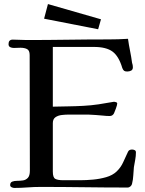

<svg xmlns="http://www.w3.org/2000/svg" viewBox="-20 -924 714 945"><path d="M649 -174Q649 -156 645.5 -137.5Q642 -119 639 -101Q637 -81 636 -60.5Q635 -40 630 -20Q629 -13 622.5 -7Q616 -1 608 -1Q501 -1 394 -2.5Q287 -4 180 -4Q147 -4 114.5 -1.5Q82 1 50 1Q44 1 37 -2.5Q30 -6 30 -13Q30 -26 40 -30Q50 -34 64.5 -34Q79 -34 93 -36Q107 -38 117 -48.5Q127 -59 127 -84L126 -653Q126 -676 113 -682.5Q100 -689 81 -689Q73 -689 64.5 -688.5Q56 -688 48 -688Q38 -688 30 -692Q22 -696 22 -707Q22 -729 43 -729Q60 -729 77 -728Q94 -727 111 -727Q212 -727 312.5 -728.5Q413 -730 514 -730Q562 -730 610 -733Q614 -704 620 -674.5Q626 -645 630 -615Q632 -610 633 -604Q634 -598 634 -593Q634 -581 625.5 -576.5Q617 -572 606 -572Q596 -572 591 -575.5Q586 -579 582 -589Q565 -647 534 -670Q503 -693 442 -693H240V-399Q278 -400 315 -400.5Q352 -401 389 -403Q428 -405 465 -410.5Q502 -416 540 -423Q541 -423 541.5 -423Q542 -423 543 -423Q546 -423 551.5 -421Q557 -419 557 -415Q557 -408 550.5 -390Q544 -372 541 -366Q534 -353 520 -353Q512 -353 503.5 -353.5Q495 -354 487 -355Q469 -357 451 -358Q433 -359 415 -360Q390 -360 366 -360Q342 -360 317 -360Q303 -360 284.5 -358Q266 -356 253 -347Q240 -338 240 -318V-79Q240 -50 252.5 -43.5Q265 -37 290 -37H377Q404 -37 437.5 -40Q471 -43 502.5 -52Q534 -61 554 -80Q575 -100 586.5 -126Q598 -152 610 -177Q615 -188 630 -188Q637 -188 643 -185Q649 -182 649 -174ZM477 -829 463 -780 197 -832 216 -904Z"/></svg>

Font: Kaisei Tokumin Medium
Style: Regular
Weight: 500
Designer: Font-Kai, 金井和夫
Foundry: KAZUO KANAI
Version: Version 5.003